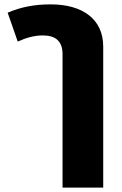

<svg xmlns="http://www.w3.org/2000/svg" viewBox="-20 -598 558 878"><path d="M61 -408C99 -425 136 -436 176 -436C235 -436 266 -409 266 -350V260H452V-385C452 -511 357 -578 212 -578C137 -578 76 -566 15 -540Z"/></svg>

Font: Noto Sans Thai Looped Black
Style: Regular
Weight: 900
Designer: Sasikarn Vongin, Ben Mitchell
Foundry: The Fontpad Ltd
Version: Version 1.001